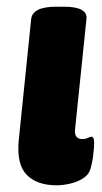

<svg xmlns="http://www.w3.org/2000/svg" viewBox="-20 -545 305 573"><path d="M149 8Q90 8 59.5 -23.5Q29 -55 36 -127L73 -488Q77 -525 148 -525H171Q242 -525 238 -488L204 -159Q201 -130 226 -130Q235 -130 242 -133.5Q249 -137 253 -137Q261 -137 261 -118Q261 -104 258 -80.5Q255 -57 249 -38Q244 -23 227.5 -12.5Q211 -2 189.5 3Q168 8 149 8Z"/></svg>

Font: Asap ExtraBold
Style: Italic
Weight: 800
Italic angle: -6°
Designer: Pablo Cosgaya
Foundry: Omnibus-Type
Version: Version 3.001; ttfautohint (v1.8.4.7-5d5b)